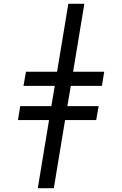

<svg xmlns="http://www.w3.org/2000/svg" viewBox="-20 -843 640 1006"><path d="M178 143 237 -214H74L86 -287H249L267 -393H103L116 -467H279L338 -823H422L363 -467H526L514 -393H351L333 -287H497L484 -214H321L262 143Z"/></svg>

Font: Iosevka Slab Extended Oblique
Style: Regular
Weight: 400
Width: 7
Italic angle: -9°
Monospace: yes
Designer: Belleve Invis
Foundry: Belleve Invis
Version: Version 11.1.0; ttfautohint (v1.8.3)